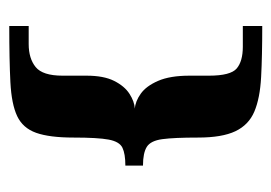

<svg xmlns="http://www.w3.org/2000/svg" viewBox="-108 -454 600 425"><g transform="rotate(90 192.5 -242.0)"><path d="M148 -80V-133Q148 -171 159.5 -194Q171 -217 188 -228Q205 -239 221 -240Q205 -241 188 -253Q171 -265 159.5 -291.5Q148 -318 148 -361V-404Q148 -452 132 -465.5Q116 -479 84 -479H38Q38 -482 38 -491.5Q38 -501 38 -510.5Q38 -520 38 -522Q104 -522 151 -519.5Q198 -517 227.5 -504.5Q257 -492 271 -462.5Q285 -433 285 -380Q285 -327 288.5 -301Q292 -275 305.5 -266.5Q319 -258 347 -258Q347 -256 347 -247.5Q347 -239 347 -230Q347 -221 347 -219Q321 -219 307.5 -212.5Q294 -206 289.5 -182Q285 -158 285 -104Q285 -51 274.5 -21.5Q264 8 237.5 20.5Q211 33 162.5 35.5Q114 38 38 38Q38 35 38 26Q38 17 38 7Q38 -3 38 -5Q47 -5 59 -5Q71 -5 78 -5Q110 -5 129 -20.5Q148 -36 148 -80Z"/></g></svg>

Font: Genos Thin SemiBold
Style: Regular
Weight: 600
Version: Version 1.010